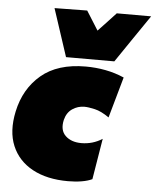

<svg xmlns="http://www.w3.org/2000/svg" viewBox="-55 -819 714 879"><g transform="rotate(5 302.0 -380.0)"><path d="M290 13Q193.5 13 127 -23Q60.5 -59 32.5 -125.5Q4.5 -192 24 -284Q46.5 -390 121.8 -453.5Q197 -517 326 -517Q372.5 -517 417.2 -508.5Q462 -500 503 -482L450 -294Q413.5 -319.5 383.8 -326.2Q354 -333 336 -333Q305.5 -333 280.5 -316Q255.5 -299 247 -265Q236 -217 262.8 -191.5Q289.5 -166 336 -166Q388 -166 432 -194L401 -6Q381 3.5 352.5 8.2Q324 13 290 13ZM232 -552 160 -771 310 -773Q323.5 -751.5 337.2 -729.8Q351 -708 365 -685.5Q386 -707.5 406.2 -729.2Q426.5 -751 446 -772H604Q566 -716.5 528.8 -662Q491.5 -607.5 454 -552Z"/></g></svg>

Font: Commissioner Black
Style: Italic
Weight: 900
Italic angle: -12°
Designer: Kostas Bartsokas
Foundry: Kostas Bartsokas
Version: Version 1.000; ttfautohint (v1.8.3)